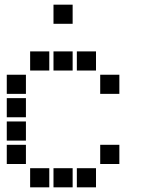

<svg xmlns="http://www.w3.org/2000/svg" viewBox="-20 -811 640 822"><path d="M210 -791Q209 -791 209 -791Q209 -791 209 -790V-710Q209 -709 209 -709Q209 -709 210 -709H290Q291 -709 291 -709Q291 -709 291 -710V-790Q291 -791 291 -791Q291 -791 290 -791ZM110 -591Q109 -591 109 -591Q109 -591 109 -590V-510Q109 -509 109 -509Q109 -509 110 -509H190Q191 -509 191 -509Q191 -509 191 -510V-590Q191 -591 191 -591Q191 -591 190 -591ZM210 -591Q209 -591 209 -591Q209 -591 209 -590V-510Q209 -509 209 -509Q209 -509 210 -509H290Q291 -509 291 -509Q291 -509 291 -510V-590Q291 -591 291 -591Q291 -591 290 -591ZM310 -591Q309 -591 309 -591Q309 -591 309 -590V-510Q309 -509 309 -509Q309 -509 310 -509H390Q391 -509 391 -509Q391 -509 391 -510V-590Q391 -591 391 -591Q391 -591 390 -591ZM10 -491Q9 -491 9 -491Q9 -491 9 -490V-410Q9 -409 9 -409Q9 -409 10 -409H90Q91 -409 91 -409Q91 -409 91 -410V-490Q91 -491 91 -491Q91 -491 90 -491ZM410 -491Q409 -491 409 -491Q409 -491 409 -490V-410Q409 -409 409 -409Q409 -409 410 -409H490Q491 -409 491 -409Q491 -409 491 -410V-490Q491 -491 491 -491Q491 -491 490 -491ZM10 -391Q9 -391 9 -391Q9 -391 9 -390V-310Q9 -309 9 -309Q9 -309 10 -309H90Q91 -309 91 -309Q91 -309 91 -310V-390Q91 -391 91 -391Q91 -391 90 -391ZM10 -291Q9 -291 9 -291Q9 -291 9 -290V-210Q9 -209 9 -209Q9 -209 10 -209H90Q91 -209 91 -209Q91 -209 91 -210V-290Q91 -291 91 -291Q91 -291 90 -291ZM10 -191Q9 -191 9 -191Q9 -191 9 -190V-110Q9 -109 9 -109Q9 -109 10 -109H90Q91 -109 91 -109Q91 -109 91 -110V-190Q91 -191 91 -191Q91 -191 90 -191ZM410 -191Q409 -191 409 -191Q409 -191 409 -190V-110Q409 -109 409 -109Q409 -109 410 -109H490Q491 -109 491 -109Q491 -109 491 -110V-190Q491 -191 491 -191Q491 -191 490 -191ZM110 -91Q109 -91 109 -91Q109 -91 109 -90V-10Q109 -9 109 -9Q109 -9 110 -9H190Q191 -9 191 -9Q191 -9 191 -10V-90Q191 -91 191 -91Q191 -91 190 -91ZM210 -91Q209 -91 209 -91Q209 -91 209 -90V-10Q209 -9 209 -9Q209 -9 210 -9H290Q291 -9 291 -9Q291 -9 291 -10V-90Q291 -91 291 -91Q291 -91 290 -91ZM310 -91Q309 -91 309 -91Q309 -91 309 -90V-10Q309 -9 309 -9Q309 -9 310 -9H390Q391 -9 391 -9Q391 -9 391 -10V-90Q391 -91 391 -91Q391 -91 390 -91Z"/></svg>

Font: Doto ExtraBold
Style: Regular
Weight: 800
Monospace: yes
Version: Version 1.000